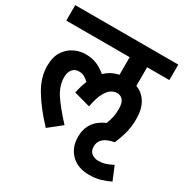

<svg xmlns="http://www.w3.org/2000/svg" viewBox="-169 -758 972 1010"><g transform="rotate(30 317.0 -253.5)"><path d="M359 -30Q359 -127 453 -168Q462 -189 467 -212Q472 -235 472 -262Q472 -301 458 -316.5Q444 -332 422 -332Q407 -332 389.5 -322Q372 -312 356 -283Q340 -254 329 -197L230 -224Q239 -267 253 -301Q240 -314 225.5 -322Q211 -330 194 -330Q166 -330 152.5 -311.5Q139 -293 139 -266Q139 -213 171.5 -164Q204 -115 267 -47L189 15Q117 -61 74.5 -131.5Q32 -202 32 -271Q32 -326 54 -360Q76 -394 109.5 -410Q143 -426 178 -426Q216 -426 245 -414Q274 -402 303 -378Q337 -411 385 -421V-528H0V-622H626V-528H491V-415Q531 -400 554.5 -362Q578 -324 578 -263Q578 -216 567.5 -177Q557 -138 541 -101L540 -102V-101Q456 -86 456 -28Q456 2 474 14.5Q492 27 514 27Q536 27 555.5 21Q575 15 600 2L634 84Q608 97 578 106Q548 115 508 115Q440 115 399.5 75Q359 35 359 -30Z"/></g></svg>

Font: Noto Sans Devanagari Condensed SemiBold
Style: Regular
Weight: 600
Width: 3
Designer: Jelle Bosma - Monotype Design Team
Foundry: Monotype Imaging Inc.
Version: Version 2.004; ttfautohint (v1.8.4.7-5d5b)